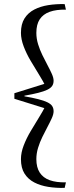

<svg xmlns="http://www.w3.org/2000/svg" viewBox="-20 -769 361 935"><path d="M241 -227Q241 -213 232.5 -194Q224 -175 211.5 -151.5Q199 -128 186.5 -102.5Q174 -77 165.5 -49.5Q157 -22 157 6Q157 46 173.5 71.5Q190 97 222 108.5Q254 120 301 119L295 146Q253 147 215 141Q177 135 147 119.5Q117 104 99.5 76.5Q82 49 82 6Q82 -26 95.5 -61Q109 -96 129.5 -130.5Q150 -165 169.5 -196.5Q189 -228 201 -252L204 -240L50 -288V-315L204 -363L201 -351Q189 -375 169.5 -406.5Q150 -438 129.5 -472.5Q109 -507 95.5 -542.5Q82 -578 82 -609Q82 -652 99.5 -679.5Q117 -707 147 -722.5Q177 -738 215 -744Q253 -750 295 -749L301 -722Q254 -723 222 -711.5Q190 -700 173.5 -675Q157 -650 157 -609Q157 -581 165.5 -553.5Q174 -526 186.5 -500.5Q199 -475 211.5 -451.5Q224 -428 232.5 -409Q241 -390 241 -376Q241 -361 234 -350.5Q227 -340 210.5 -332Q194 -324 166.5 -317Q139 -310 99 -303V-300Q139 -293 166.5 -286Q194 -279 210.5 -271Q227 -263 234 -252.5Q241 -242 241 -227Z"/></svg>

Font: Roboto Serif 144pt
Style: Regular
Weight: 400
Version: Version 1.008